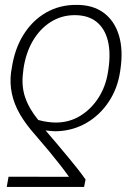

<svg xmlns="http://www.w3.org/2000/svg" viewBox="-20 -573 526 777"><path d="M320.3 183.6H7.3L14.6 142.1L259.3 142.6Q243.7 120.6 223.9 95.2Q204.1 69.8 179 39.3Q153.8 8.8 121.1 -28.8Q84.5 -69.8 60.8 -110.6Q37.1 -151.4 28.1 -194.1Q19 -236.8 24.9 -282.2L26.9 -292.5Q38.1 -373 74.5 -431.6Q110.8 -490.2 166.3 -522Q221.7 -553.7 289.1 -553.2Q356 -553.7 399.9 -521Q443.8 -488.3 461.4 -429.4Q479 -370.6 467.3 -292L465.8 -281.7Q455.6 -214.8 420.2 -161.4Q384.8 -107.9 331.3 -76.4Q277.8 -44.9 212.9 -42Q201.7 -41.5 190.7 -42.5Q179.7 -43.5 164.6 -44.9Q190.4 -15.1 213.1 12Q235.8 39.1 255.9 63.2Q275.9 87.4 293.5 109.6Q311 131.8 326.2 153.3ZM417 -281.7 418.5 -291.5Q428.7 -358.9 416.5 -408.2Q404.3 -457.5 370.6 -484.6Q336.9 -511.7 282.2 -511.7Q229 -511.7 185.3 -484.1Q141.6 -456.5 112.8 -407.5Q84 -358.4 74.7 -292.5L73.7 -282.2Q65.9 -226.6 81.5 -179.9Q97.2 -133.3 134.8 -87.4Q154.8 -82 172.4 -79.6Q189.9 -77.1 206.1 -77.1Q260.3 -77.1 304.4 -104Q348.6 -130.9 378.4 -177.2Q408.2 -223.6 417 -281.7Z"/></svg>

Font: Inter 16pt ExtraLight
Style: Italic
Weight: 250
Italic angle: -9.3988°
Version: Version 4.001;git-66647c0bb